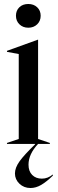

<svg xmlns="http://www.w3.org/2000/svg" viewBox="-20 -722 292 963"><path d="M15 -5 74 -25V-451L15 -462V-467L170 -523H171V-25L230 -5V0H171Q123 51 123 104Q123 137 141.5 155.5Q160 174 190 174Q220 174 245 153V159Q213 190 186.5 205.5Q160 221 133 221Q100 221 77.5 199.5Q55 178 55 148Q55 119 78.5 86.5Q102 54 156 2V0H15ZM122 -702Q149 -702 166.5 -685.5Q184 -669 184 -643Q184 -617 166.5 -600Q149 -583 122 -583Q95 -583 77.5 -600Q60 -617 60 -643Q60 -669 77 -685.5Q94 -702 122 -702Z"/></svg>

Font: Nyght Serif
Style: Regular
Weight: 400
Designer: Maksym Kobuzan
Version: Version 0.410